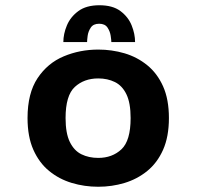

<svg xmlns="http://www.w3.org/2000/svg" viewBox="-20 -701 750 732"><path d="M354.5 11Q302 11 253.8 -3.5Q205.5 -18 167.5 -49Q129.5 -80 107.2 -130Q85 -180 85 -251Q85 -345.5 123.2 -403Q161.5 -460.5 223 -486.2Q284.5 -512 354.5 -512Q406.5 -512 454.8 -497.8Q503 -483.5 541.2 -452.5Q579.5 -421.5 601.8 -371.8Q624 -322 624 -251Q624 -180 601.8 -130Q579.5 -80 541.2 -49Q503 -18 454.8 -3.5Q406.5 11 354.5 11ZM354.5 -99Q408 -99 443 -131.8Q478 -164.5 478 -251Q478 -308.5 462 -341.5Q446 -374.5 418 -388.2Q390 -402 354.5 -402Q300.5 -402 265.2 -369.5Q230 -337 230 -251Q230 -193 246.2 -159.8Q262.5 -126.5 290.5 -112.8Q318.5 -99 354.5 -99ZM221.5 -540.5Q221.5 -571.5 235 -604Q248.5 -636.5 278.8 -658.8Q309 -681 359 -681Q409.5 -681 439.2 -658.8Q469 -636.5 482 -604Q495 -571.5 495 -540.5H404.5Q404.5 -547.5 402 -564.5Q399.5 -581.5 389.8 -596Q380 -610.5 358 -610.5Q336 -610.5 326.2 -596Q316.5 -581.5 314.2 -564.8Q312 -548 312 -540.5Z"/></svg>

Font: League Mono SemiBold
Style: Regular
Weight: 600
Width: 6
Designer: Tyler Finck
Foundry: The League of Moveable Type / Tyler Finck
Version: Version 2.300;RELEASE